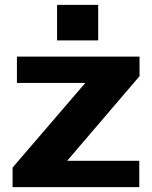

<svg xmlns="http://www.w3.org/2000/svg" viewBox="-20 -774 629 794"><path d="M32 -81 380 -486 396 -431H50V-540H557V-459L208 -51L192 -109H556V0H32ZM386 -754V-607H216V-754Z"/></svg>

Font: Pathway Extreme 28pt
Style: Bold
Weight: 700
Designer: Eduardo Rodriguez Tunni
Foundry: Eduardo Rodriguez Tunni
Version: Version 1.001;gftools[0.9.26]